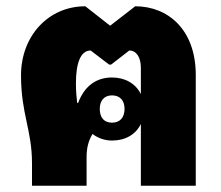

<svg xmlns="http://www.w3.org/2000/svg" viewBox="-20 -592 705 612"><path d="M82 0H256V-92C256 -120 262 -144 275 -165C293 -151 315 -144 337 -144C379 -144 413 -163 429 -197V0H604V-353C604 -498 515 -572 411 -572L331 -510L252 -572C133 -572 47 -476 47 -352C47 -228 82 -179 82 -71ZM222 -326C222 -389 236 -431 269 -431L328 -386H334L392 -431C415 -431 429 -409 429 -376V-292C412 -327 377 -345 337 -345C289 -345 250 -320 229 -264H226C224 -281 222 -301 222 -326ZM337 -201C312 -201 298 -217 298 -245C298 -271 312 -288 337 -288C363 -288 377 -271 377 -245C377 -218 363 -201 337 -201Z"/></svg>

Font: Noto Sans Thai Looped SemiCondensed Black
Style: Regular
Weight: 900
Width: 4
Designer: Sasikarn Vongin, Ben Mitchell
Foundry: The Fontpad Ltd
Version: Version 1.001